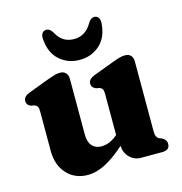

<svg xmlns="http://www.w3.org/2000/svg" viewBox="-106 -801 866 912"><g transform="rotate(-15 326.5 -345.0)"><path d="M74 -142V-337Q74 -354.5 69.2 -361.5Q64.5 -368.5 55.5 -371.5L38.5 -374.5Q18 -383 18 -402.5Q18 -424.5 49 -436.5L147.5 -473.5Q170.5 -482 184.5 -486Q198.5 -490 212 -490Q230.5 -490 240.5 -479Q250.5 -468 250.5 -451V-176.5Q250.5 -139 267.2 -120Q284 -101 313.5 -101Q332.5 -101 353 -109.2Q373.5 -117.5 393.5 -135.5V-337Q393.5 -354.5 388.8 -361.5Q384 -368.5 375 -371.5L358.5 -374.5Q337.5 -383 337.5 -402.5Q337.5 -424.5 368.5 -436.5L467 -473.5Q489.5 -482 503.8 -486Q518 -490 532.5 -490Q550.5 -490 560.2 -479Q570 -468 570 -451V-109.5Q570 -89 574.2 -80.5Q578.5 -72 586.5 -68L599.5 -63Q621.5 -52 621.5 -31Q621.5 0 584.5 0H479Q447.5 0 424.8 -22.8Q402 -45.5 400.5 -80Q343.5 -29.5 299.5 -8Q255.5 13.5 217 13.5Q153 13.5 113.5 -29.5Q74 -72.5 74 -142ZM320 -627Q376.5 -627 408 -683Q421 -704 437.5 -704Q451.5 -704 458.8 -693Q466 -682 464 -664.5Q459 -596.5 418.2 -560.5Q377.5 -524.5 320 -524.5Q262.5 -524.5 221.8 -560.5Q181 -596.5 176 -664.5Q174 -682 181.2 -693Q188.5 -704 202.5 -704Q219 -704 232 -683Q248 -653.5 269.2 -640.2Q290.5 -627 320 -627Z"/></g></svg>

Font: Fraunces 9pt Soft
Style: Bold
Weight: 700
Version: Version 1.000;[b76b70a41]